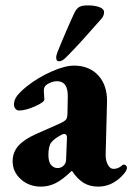

<svg xmlns="http://www.w3.org/2000/svg" viewBox="-20 -680 492 714"><path d="M27 -80Q27 -114 48.5 -138Q70 -162 115 -182L201 -220Q221 -229 226 -236Q231 -243 231 -263L232 -318Q234 -378 192 -378Q180 -378 167 -372.5Q154 -367 148 -360Q143 -354 143 -341Q143 -334 144 -325.5Q145 -317 145 -310Q145 -300 110 -284.5Q75 -269 51 -269Q43 -269 37.5 -275.5Q32 -282 32 -292Q32 -308 43 -323Q54 -338 80 -359Q120 -391 170.5 -413.5Q221 -436 255 -436Q312 -436 345.5 -399.5Q379 -363 378 -302L373 -108Q372 -85 380.5 -68.5Q389 -52 402 -52Q420 -52 434 -65Q437 -68 440 -68Q445 -68 448.5 -64.5Q452 -61 452 -56Q452 -44 432 -24Q394 14 345 14Q314 14 291 0Q268 -14 248 -44H246Q213 -12 187 1Q161 14 132 14Q88 14 57.5 -13.5Q27 -41 27 -80ZM220 -68Q226 -76 226 -91L229 -168Q229 -182 219 -182Q215 -182 209 -179Q181 -164 170.5 -150Q160 -136 160 -104Q160 -78 170 -66.5Q180 -55 194 -55Q210 -55 220 -68ZM189 -465Q189 -475 194 -487Q208 -522 227.5 -567Q247 -612 257 -633Q265 -649 275.5 -654.5Q286 -660 306 -660Q332 -660 349.5 -653.5Q367 -647 367 -635Q367 -621 357 -610L332 -582Q271 -512 226 -467Q211 -452 200 -452Q189 -452 189 -465Z"/></svg>

Font: EB Garamond ExtraBold
Style: Regular
Weight: 800
Designer: Georg Duffner and Octavio Pardo
Foundry: Georg Duffner
Version: Version 1.000